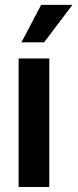

<svg xmlns="http://www.w3.org/2000/svg" viewBox="-20 -750 311 770"><path d="M54.7 0V-515.6H177.7V0ZM65.9 -580.1 145 -730.5H270.5L156.7 -580.1Z"/></svg>

Font: Inter Display SemiBold
Style: Regular
Weight: 600
Designer: Rasmus Andersson
Foundry: rsms
Version: Version 4.001;git-9221beed3